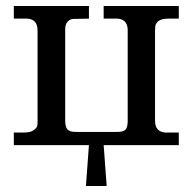

<svg xmlns="http://www.w3.org/2000/svg" viewBox="-20 -483 641 639"><path d="M197 -81Q197 -62 204 -53Q211 -44 230 -44H371Q390 -44 397.5 -51.5Q405 -59 405 -81V-382Q405 -418 372 -421H325V-463H575V-421H540Q503 -421 497 -397L496 -382V-81Q496 -45 529 -42H575V0H325L335 136H266L276 0H26V-42H61Q82 -42 92.5 -50Q103 -58 104 -64Q105 -70 105 -81V-382Q105 -418 72 -421H26V-463H276V-421L222 -420Q197 -415 197 -385Z"/></svg>

Font: cwTeXMing
Style: Medium
Weight: 500
Version: Version 1.17